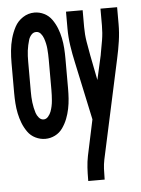

<svg xmlns="http://www.w3.org/2000/svg" viewBox="-53 -580 606 827"><g transform="rotate(-5 250.0 -166.5)"><path d="M295 205H366V198Q366 178 367 158.5Q368 139 372 119L465 -310Q473 -346 478.5 -383Q484 -420 484 -457V-530H412V-457Q412 -425 407 -394.5Q402 -364 396 -333V-332L372 -225L351 -332Q345 -363 340 -394Q335 -425 335 -457V-530H263V-457Q263 -420 268.5 -383Q274 -346 282 -310L336 -58L303 97Q298 122 296.5 147Q295 172 295 198ZM127 8Q149 8 169 -2Q189 -12 202 -30.5Q215 -49 223 -69.5Q231 -90 235.5 -112Q240 -134 241.5 -156Q243 -178 243 -200V-330Q243 -352 241.5 -374Q240 -396 235.5 -418Q231 -440 223 -460.5Q215 -481 202 -499.5Q189 -518 169 -528Q149 -538 127 -538Q100 -538 77 -523Q54 -508 41.5 -484.5Q29 -461 22 -435.5Q15 -410 12.5 -383.5Q10 -357 10 -330V-200Q10 -178 11.5 -156Q13 -134 17.5 -112Q22 -90 30 -69.5Q38 -49 51 -30.5Q64 -12 84.5 -2Q105 8 127 8ZM127 -76Q115 -76 106.5 -86Q98 -96 94.5 -107Q91 -118 88.5 -129.5Q86 -141 84.5 -153Q83 -165 82.5 -176.5Q82 -188 82 -200V-330Q82 -342 82.5 -354Q83 -366 84.5 -377.5Q86 -389 88.5 -400.5Q91 -412 94.5 -423.5Q98 -435 106.5 -444.5Q115 -454 127 -454Q139 -454 147 -444.5Q155 -435 159 -423.5Q163 -412 165.5 -400.5Q168 -389 169 -377.5Q170 -366 170.5 -354Q171 -342 171 -330V-200Q171 -188 170.5 -176.5Q170 -165 169 -153Q168 -141 165.5 -129.5Q163 -118 159 -107Q155 -96 146.5 -86Q138 -76 127 -76Z"/></g></svg>

Font: Iosevka SS08 Medium
Style: Regular
Weight: 500
Monospace: yes
Designer: Belleve Invis
Foundry: Belleve Invis
Version: Version 3.4.3; ttfautohint (v1.8.3)